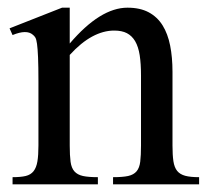

<svg xmlns="http://www.w3.org/2000/svg" viewBox="-20 -480 540 500"><path d="M274.4 0V-18.6Q299.3 -18.6 313.7 -21.7Q328.1 -24.9 335.7 -33.9Q343.3 -43 345.2 -59.1Q347.2 -75.2 347.2 -101.1V-283.7Q347.2 -314 343.8 -336.2Q340.3 -358.4 332 -372.6Q323.7 -386.7 310.5 -393.6Q297.4 -400.4 277.3 -400.4Q249 -400.4 220 -384.8Q190.9 -369.1 161.6 -336.9V-101.1Q161.6 -74.7 163.8 -58.6Q166 -42.5 173.8 -33.7Q181.6 -24.9 196 -21.7Q210.4 -18.6 234.9 -18.6V0H12.7V-18.6Q33.7 -18.6 46.9 -21.7Q60.1 -24.9 67.4 -34.2Q74.7 -43.5 77.4 -59.6Q80.1 -75.7 80.1 -101.1V-267.6Q80.1 -307.6 79.1 -330.6Q78.1 -353.5 76.4 -365.7Q74.7 -377.9 72 -382.3Q69.3 -386.7 65.4 -389.6Q49.3 -403.8 12.7 -388.7L4.9 -406.2L141.6 -460H161.6V-366.7Q241.2 -460 312 -460Q344.7 -460 367.2 -448Q389.6 -436 403.3 -414.1Q417 -392.1 423.1 -361.3Q429.2 -330.6 429.2 -293V-101.1Q429.2 -76.2 431.6 -60.1Q434.1 -43.9 441.4 -34.9Q448.7 -25.9 462.4 -22.2Q476.1 -18.6 498.5 -18.6V0Z"/></svg>

Font: Doulos SIL APac
Style: Regular
Weight: 400
Designer: Walt Agee, Victor Gaultney, Peter Martin, Debbi Hosken, Becca Hirsbrunner
Foundry: SIL International
Version: Version 5.000